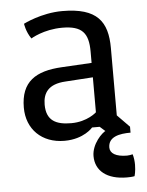

<svg xmlns="http://www.w3.org/2000/svg" viewBox="-51 -562 603 785"><g transform="rotate(-5 250.0 -169.5)"><path d="M309.6 82.5C309.6 142.6 356 181.2 438.5 181.2C461.9 181.2 469.7 178.7 469.7 178.7C469.7 178.7 475.6 159.7 475.6 132.3C475.6 118.7 474.1 103.5 469.7 88.9C461.4 90.8 454.1 92.3 446.3 92.3C400.9 92.3 377 77.1 377 53.2C377 8.8 423.3 0 468.8 0L371.6 -18.1C352.5 -10.7 309.6 33.2 309.6 82.5ZM43 -139.6C43 -51.3 104 9.8 197.3 9.8C277.3 9.8 314 -34.7 314 -34.7H345.2L384.3 0H468.8V-24.4L418.9 -75.2V-351.6C418.9 -460 377.4 -519.5 233.9 -519.5C147 -519.5 73.7 -481.4 73.7 -481.4C73.7 -481.4 77.6 -448.7 98.6 -418.9C98.6 -418.9 150.9 -451.7 228 -451.7C309.1 -451.7 335 -420.4 335 -344.7V-297.9L211.9 -291C105 -285.2 43 -246.6 43 -139.6ZM128.9 -144.5C128.9 -191.9 150.9 -227.5 222.2 -231.4L335 -238.8V-95.2C335 -95.2 297.4 -59.6 231 -59.6C169.4 -59.6 128.9 -78.1 128.9 -144.5Z"/></g></svg>

Font: Basic
Style: Regular
Weight: 400
Designer: Magnus Gaarde
Foundry: Magnus Gaarde
Version: Version 1.001